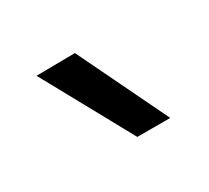

<svg xmlns="http://www.w3.org/2000/svg" viewBox="-59 -1008 412 379"><g transform="rotate(-30 147.0 -818.5)"><path d="M163 -716 51 -920 139 -921 238 -716Z"/></g></svg>

Font: Matangi Medium
Style: Regular
Weight: 500
Designer: Prashant Pant
Foundry: The Graphic Ant
Version: Version 3.002